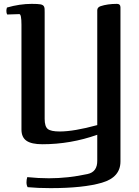

<svg xmlns="http://www.w3.org/2000/svg" viewBox="-20 -733 717 993"><path d="M117 210Q117 225 123 235Q175 240 241 240Q411 240 507 212Q603 184 603 102V-695Q603 -713 585 -713Q536 -713 500 -701Q483 -695 483 -680V-86Q362 -53 289 -53Q243 -53 227 -66Q211 -79 211 -118V-670Q212 -691 207.5 -699.5Q203 -708 189.5 -710.5Q176 -713 144 -713Q82 -713 16 -694Q13 -685 13 -677Q13 -665 17 -658L80 -660Q91 -660 91 -605V-63Q91 -23 117 -5Q143 13 199 13Q345 13 483 -36V97Q484 156 433 167Q332 189 233 189Q178 189 121 183Q117 196 117 210Z"/></svg>

Font: Federant
Style: Regular
Weight: 400
Designer: Olexa M. Volochay, Alexei Vanyashin, Otto Ludwig Naegele
Foundry: Cyreal (www.cyreal.org)
Version: Version 1.011; ttfautohint (v1.4.1)